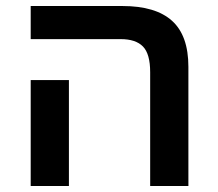

<svg xmlns="http://www.w3.org/2000/svg" viewBox="-20 -618 723 638"><path d="M479 0V-378Q479 -439 455 -463.5Q431 -488 381 -488H82V-598H387Q497 -598 551.5 -549Q606 -500 606 -396V0ZM82 0V-352H209V0Z"/></svg>

Font: Noto Sans Hebrew SemiBold
Style: Regular
Weight: 600
Designer: Monotype Design Team
Foundry: Monotype Imaging Inc.
Version: Version 2.003